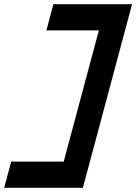

<svg xmlns="http://www.w3.org/2000/svg" viewBox="-20 -895 649 915"><path d="M0 0H375Q414.1 -146 492.2 -437.5Q570.3 -729 609.4 -875H234.4Q229 -854 217.8 -812.5Q206.5 -771 201.2 -750H451.2Q423.3 -646 367.4 -437.7Q311.5 -229.5 283.7 -125H33.7Q27.8 -104 16.6 -62.5Q5.4 -21 0 0Z"/></svg>

Font: Faithful 32x
Style: Oblique
Weight: 400
Foundry: Faithful Resource Pack
Version: Version 1.0; January 27, 2023